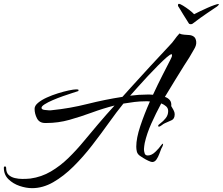

<svg xmlns="http://www.w3.org/2000/svg" viewBox="-109 -809 1159 999"><path d="M822 -789Q828 -789 843.5 -779.5Q859 -770 875.5 -757.5Q892 -745 901 -735Q912 -741 931 -750Q950 -759 970 -768Q990 -777 1006 -782.5Q1022 -788 1026 -788H1027Q1030 -788 1030 -786Q1030 -785 1026.5 -781Q1023 -777 1020 -775Q1001 -762 969.5 -741Q938 -720 892 -685Q888 -683 883 -683Q876 -683 873 -688Q873 -689 864 -702.5Q855 -716 844.5 -733.5Q834 -751 826 -764Q818 -777 819 -775Q817 -777 817 -781Q817 -789 822 -789ZM58 170Q27 170 -7 158.5Q-41 147 -65 123.5Q-89 100 -89 64Q-89 57 -83 57Q-77 57 -77 65Q-77 89 -64 101Q-51 113 -31.5 117.5Q-12 122 7 122Q18 122 28.5 121.5Q39 121 49 120Q107 112 156 83Q205 54 247 13Q289 -28 326.5 -73.5Q364 -119 399 -160Q443 -212 487 -260Q428 -245 369.5 -223.5Q311 -202 252.5 -185.5Q194 -169 132 -169H126Q96 -169 83.5 -193Q71 -217 71 -243Q71 -259 89 -274Q107 -289 134.5 -301.5Q162 -314 192.5 -323.5Q223 -333 249 -338.5Q275 -344 288 -344Q290 -344 295 -343.5Q300 -343 300 -340Q300 -339 299 -337.5Q298 -336 298 -335Q289 -332 267 -325Q245 -318 218 -308.5Q191 -299 165.5 -288Q140 -277 123.5 -266.5Q107 -256 107 -248Q107 -239 123 -237Q139 -235 145 -235Q150 -235 155 -235Q160 -235 164 -236Q254 -245 345.5 -268Q437 -291 528 -305L572 -354Q622 -409 671.5 -463Q721 -517 772 -571Q788 -587 799 -603Q810 -619 825 -635Q836 -629 850 -628.5Q864 -628 877.5 -626.5Q891 -625 900.5 -617.5Q910 -610 912 -592Q913 -581 909.5 -571Q906 -561 901 -553Q889 -531 876 -510Q863 -489 849 -468Q827 -432 801 -390.5Q775 -349 749 -305Q766 -299 775 -287.5Q784 -276 782 -257Q787 -249 793.5 -237Q800 -225 800 -215Q800 -190 783 -183Q766 -176 749 -168Q742 -165 732.5 -157.5Q723 -150 717 -150Q714 -150 714 -155Q714 -159 727 -168.5Q740 -178 753 -194Q766 -210 766 -231Q766 -246 755.5 -255.5Q745 -265 730 -271Q702 -219 678.5 -166.5Q655 -114 644 -65Q643 -57 641.5 -49Q640 -41 640 -33Q640 -23 643.5 -11.5Q647 0 660 0Q680 0 700 -19.5Q720 -39 730 -54Q734 -59 737.5 -61Q741 -63 739 -56Q738 -50 735.5 -45.5Q733 -41 730 -35Q726 -25 720 -8.5Q714 8 705 21Q696 34 683 34Q677 34 663 27.5Q649 21 636 13Q623 5 618 1Q606 -8 603 -20.5Q600 -33 600 -46Q600 -90 621 -153Q642 -216 671 -281Q665 -282 659.5 -282Q654 -282 649 -282Q620 -282 591 -278.5Q562 -275 533 -270Q498 -227 457 -169.5Q416 -112 370 -52.5Q324 7 273 57.5Q222 108 168 139Q114 170 58 170ZM568 -311Q613 -317 656 -317Q663 -317 670.5 -317Q678 -317 687 -316Q712 -370 736.5 -418Q761 -466 777 -497Q779 -502 782.5 -508.5Q786 -515 786 -521Q786 -527 784 -527Q777 -527 758.5 -511Q740 -495 714 -469Q688 -443 660.5 -413.5Q633 -384 608.5 -356.5Q584 -329 568 -311Z"/></svg>

Font: The Nautigal
Style: Bold
Weight: 700
Designer: Robert E. Leuschke
Foundry: Robert E. Leuschke
Version: Version 1.100; ttfautohint (v1.8.3)